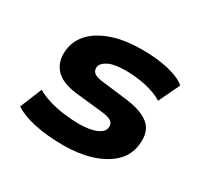

<svg xmlns="http://www.w3.org/2000/svg" viewBox="-116 -664 863 824"><g transform="rotate(30 315.0 -251.5)"><path d="M282 11Q201 11 138.5 -2.5Q76 -16 39 -41L83 -149Q110 -133 145.5 -122.5Q181 -112 219.5 -107Q258 -102 292 -102Q346 -102 377.5 -115Q409 -128 413 -150Q417 -168 405 -179.5Q393 -191 361 -195L223 -210Q142 -219 110 -259Q78 -299 90 -363Q100 -409 136 -442.5Q172 -476 231.5 -495Q291 -514 372 -514Q420 -514 462 -508Q504 -502 537 -490.5Q570 -479 589 -462L539 -358Q506 -379 456 -390Q406 -401 356 -401Q299 -401 271 -387Q243 -373 239 -354Q236 -336 247.5 -325Q259 -314 292 -310L424 -294Q508 -282 541.5 -246Q575 -210 561 -138Q551 -92 513 -58.5Q475 -25 415.5 -7Q356 11 282 11Z"/></g></svg>

Font: Nunito Sans 7pt SemiExpanded ExtraBold
Style: Italic
Weight: 800
Width: 6
Italic angle: -9°
Designer: Vernon Adams
Foundry: Vernon Adams
Version: Version 3.101;gftools[0.9.27]